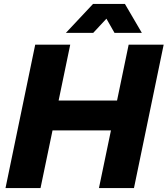

<svg xmlns="http://www.w3.org/2000/svg" viewBox="-20 -956 852 976"><path d="M159 -729H337L278 -445H575L634 -729H812L661 0H483L544 -293H247L186 0H8ZM453 -936H615L701 -789H562L521 -861L454 -789H315Z"/></svg>

Font: Mona Sans ExtraBold
Style: Italic
Weight: 800
Italic angle: -11.7°
Designer: Deni Anggara
Foundry: GitHub
Version: Version 2.000